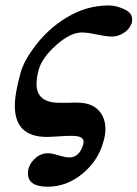

<svg xmlns="http://www.w3.org/2000/svg" viewBox="-20 -482 507 708"><path d="M235.8 98.6Q272.9 98.6 287.1 49.8Q288.1 44.4 288.1 40.5Q288.1 21.5 256.3 19.5Q250 18.6 235.8 19Q222.2 19 194.1 21Q166 22.9 152.8 22.9Q35.2 22.9 34.7 -90.8Q34.7 -138.2 56.2 -214.4Q66.4 -252.4 99.6 -298.8Q151.9 -373 225.8 -417.5Q299.8 -461.9 379.9 -461.9Q405.3 -461.9 432.1 -450.7Q467.8 -436.5 467.3 -411.1Q467.3 -405.8 466.8 -400.4Q459.5 -375 435.1 -359.9Q414.6 -347.2 392.6 -347.2Q373.5 -347.2 337.4 -354.7Q301.3 -362.3 282.2 -362.3Q239.7 -362.3 187.5 -315.9Q135.3 -269.5 122.6 -224.6Q114.7 -194.3 114.7 -172.4Q114.7 -102.5 200.2 -103H233.4Q254.9 -104 265.6 -103.5Q315.4 -103.5 342 -76.7Q368.7 -49.8 368.7 -5.4Q368.7 16.1 361.3 40.5Q342.3 110.4 284.2 158.4Q226.1 206.5 155.8 206.5Q83 206.5 83 157.2Q83 128.9 105.5 106Q127.9 83 156.7 83Q170.4 83 196 90.8Q221.7 98.6 235.8 98.6Z"/></svg>

Font: Accordance
Style: Bold-Italic
Weight: 700
Italic angle: -11°
Version: Version 1.2 (build January 31, 2020) Miklal Software Solutio